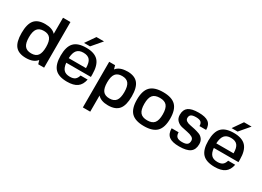

<svg xmlns="http://www.w3.org/2000/svg" viewBox="-22 -1526 3479 2551"><g transform="rotate(30 1717.0 -250.0)"><path d="M423 -56Q372 10 255 10Q142 10 91 -51.5Q40 -113 40 -250Q40 -387 91 -448.5Q142 -510 255 -510Q365 -510 416 -453V-700H530V0H440ZM184.5 -119Q216 -78 285 -78Q354 -78 385 -119Q416 -160 416 -250Q416 -340 385 -381Q354 -422 285 -422Q216 -422 184.5 -381Q153 -340 153 -250Q153 -160 184.5 -119Z M1130 -204H752Q759 -132 790.5 -99Q822 -66 885 -66Q935 -66 962 -86Q989 -106 1002 -152H1110Q1093 -67 1039 -28.5Q985 10 885 10Q756 10 698 -51.5Q640 -113 640 -250Q640 -387 698 -448.5Q756 -510 885 -510Q1013 -510 1071.5 -446.5Q1130 -383 1130 -243ZM884 -434Q818 -434 786 -395.5Q754 -357 750 -273H1015Q1015 -359 984 -396.5Q953 -434 884 -434ZM825 -550 929 -700H1045L917 -550Z M1514 -510V-511Q1627 -511 1678.5 -449Q1730 -387 1730 -251Q1730 -114 1678.5 -52Q1627 10 1514 10Q1405 10 1353 -48V200H1240V-500H1330L1346 -444Q1397 -510 1514 -510ZM1585 -382Q1554 -423 1485 -423Q1416 -423 1384.5 -382Q1353 -341 1353 -251Q1353 -161 1384.5 -120Q1416 -79 1485 -79Q1554 -79 1585 -120Q1616 -161 1616 -251Q1616 -341 1585 -382Z M1870.5 -448.5Q1931 -510 2065 -510Q2199 -510 2259.5 -448Q2320 -386 2320 -250Q2320 -114 2259.5 -52Q2199 10 2065 10Q1931 10 1870.5 -51.5Q1810 -113 1810 -250Q1810 -387 1870.5 -448.5ZM1923 -250Q1923 -159 1956.5 -118.5Q1990 -78 2065 -78Q2140 -78 2173 -118.5Q2206 -159 2206 -250Q2206 -341 2173 -381.5Q2140 -422 2065 -422Q1989 -422 1956 -382Q1923 -342 1923 -250Z M2512 -373Q2512 -347 2535 -331Q2558 -315 2593 -309Q2628 -303 2668 -293.5Q2708 -284 2743 -271Q2778 -258 2801 -227Q2824 -196 2824 -149Q2824 -66 2772 -28Q2720 10 2605 10Q2497 10 2448.5 -28Q2400 -66 2400 -150H2507Q2507 -102 2531 -81Q2555 -60 2609 -60Q2663 -60 2686.5 -77.5Q2710 -95 2710 -136Q2710 -170 2678.5 -187.5Q2647 -205 2602 -213Q2557 -221 2512 -232Q2467 -243 2435.5 -275Q2404 -307 2404 -361Q2404 -439 2452.5 -474.5Q2501 -510 2609 -510Q2713 -510 2760.5 -474.5Q2808 -439 2808 -360H2706Q2706 -403 2683.5 -421.5Q2661 -440 2609 -440Q2557 -440 2534.5 -424.5Q2512 -409 2512 -373Z M3394 -204H3016Q3023 -132 3054.5 -99Q3086 -66 3149 -66Q3199 -66 3226 -86Q3253 -106 3266 -152H3374Q3357 -67 3303 -28.5Q3249 10 3149 10Q3020 10 2962 -51.5Q2904 -113 2904 -250Q2904 -387 2962 -448.5Q3020 -510 3149 -510Q3277 -510 3335.5 -446.5Q3394 -383 3394 -243ZM3148 -434Q3082 -434 3050 -395.5Q3018 -357 3014 -273H3279Q3279 -359 3248 -396.5Q3217 -434 3148 -434ZM3089 -550 3193 -700H3309L3181 -550Z"/></g></svg>

Font: Fivo Sans Med
Style: Regular
Weight: 450
Designer: Alexander Slobzheninov
Foundry: Alexander Slobzheninov
Version: 1.0